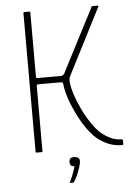

<svg xmlns="http://www.w3.org/2000/svg" viewBox="-57 -715 624 916"><g transform="rotate(-5 255.0 -257.5)"><path d="M94 0Q90 0 90 -4Q90 -171 90 -337Q90 -503 90 -669Q90 -673 94 -673Q97 -673 100 -673Q103 -673 106.5 -673Q110 -673 113 -673Q116 -673 119 -673Q123 -673 123 -669Q123 -631 123 -592.5Q123 -554 123 -515.5Q123 -477 123 -438.5Q123 -400 123 -362Q123 -359 124 -356.5Q125 -354 130 -354H240Q248 -354 251.5 -356.5Q255 -359 258 -363Q278 -401 297.5 -439.5Q317 -478 337 -516Q357 -554 376.5 -592.5Q396 -631 416 -669Q417 -670 417.5 -671.5Q418 -673 419 -673Q422 -673 425.5 -673Q429 -673 432 -673Q435 -673 438.5 -673Q442 -673 445 -673Q447 -673 448.5 -671.5Q450 -670 449 -669Q422 -616 395 -563Q368 -510 341 -457.5Q314 -405 287 -352Q283 -343 282 -337.5Q281 -332 281 -327Q283 -297 295 -260.5Q307 -224 325 -187Q343 -150 364.5 -118.5Q386 -87 407 -68Q429 -50 453 -39Q477 -28 502 -28Q504 -28 507 -27Q510 -26 510 -24V-5Q510 0 507 0Q470 0 439.5 -12.5Q409 -25 384 -46Q361 -66 338.5 -98.5Q316 -131 297 -169.5Q278 -208 265.5 -245.5Q253 -283 250 -313Q249 -321 245.5 -322.5Q242 -324 239 -324Q212 -324 184.5 -324Q157 -324 130 -324Q130 -324 126.5 -323Q123 -322 123 -317Q123 -278 123 -239Q123 -200 123 -160.5Q123 -121 123 -82Q123 -43 123 -4Q123 0 119 0Q116 0 113 0Q110 0 106.5 0Q103 0 100 0Q97 0 94 0ZM297 59Q297 68 291.5 85.5Q286 103 278 122Q270 141 260 155Q259 158 258 158Q257 158 250 158Q243 158 239 158Q240 157 240 156.5Q240 156 242 152Q249 138 257 117Q265 96 269 80Q256 80 251.5 74.5Q247 69 247 59Q247 48 252 42.5Q257 37 270 37Q284 37 290.5 42.5Q297 48 297 59Z"/></g></svg>

Font: Glory Thin
Style: Regular
Weight: 100
Designer: Robert Leuschke
Foundry: Robert Leuschke
Version: Version 1.011